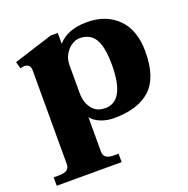

<svg xmlns="http://www.w3.org/2000/svg" viewBox="-126 -599 924 945"><g transform="rotate(-20 336.0 -127.0)"><path d="M13 182H42Q96 182 96 144V-348Q96 -367 86.5 -374.5Q77 -382 64 -382Q60 -382 43 -378L33 -414L238 -479H275V-422Q325 -480 427 -480Q527 -480 588 -419.5Q649 -359 649 -246Q649 -109 583.5 -49.5Q518 10 393 10Q356 10 323.5 -3Q291 -16 275 -38V143Q275 182 328 182H353V226H13ZM472 -241Q472 -333 447 -375.5Q422 -418 366 -418Q346 -418 325 -404.5Q304 -391 289.5 -366.5Q275 -342 275 -309V-165Q275 -115 299.5 -83Q324 -51 369 -51Q472 -51 472 -241Z"/></g></svg>

Font: Taviraj Bold
Style: Regular
Weight: 700
Designer: Katatrad Team
Foundry: CadsonDemak
Version: Version 1.030